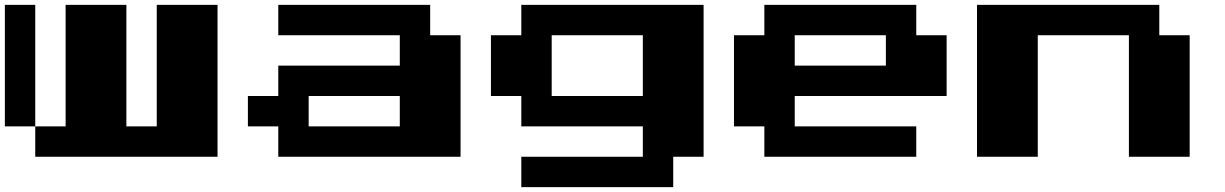

<svg xmlns="http://www.w3.org/2000/svg" viewBox="-20 -770 5040 790"><path d="M0 -500V-750H62.5H125V-500V-250H187.5H250V-500V-750H375H500V-500V-250H562.5H625V-500V-750H750H875V-437.5V-125H500H125V-187.5V-250H62.5H0Z M1125 -687.5V-750H1437.5H1750V-687.5V-625H1812.5H1875V-375V-125H1500H1125V-187.5V-250H1062.5H1000V-312.5V-375H1062.5H1125V-437.5V-500H1375H1625V-562.5V-625H1375H1125ZM1625 -312.5V-375H1437.5H1250V-312.5V-250H1437.5H1625Z M2125 -687.5V-750H2500H2875V-437.5V-125H2812.5H2750V-62.5V0H2437.5H2125V-62.5V-125H2375H2625V-187.5V-250H2375H2125V-312.5V-375H2062.5H2000V-500V-625H2062.5H2125ZM2625 -500V-625H2437.5H2250V-500V-375H2437.5H2625Z M3125 -687.5V-750H3437.5H3750V-687.5V-625H3812.5H3875V-500V-375H3562.5H3250V-312.5V-250H3500H3750V-187.5V-125H3437.5H3125V-187.5V-250H3062.5H3000V-437.5V-625H3062.5H3125ZM3625 -562.5V-625H3437.5H3250V-562.5V-500H3437.5H3625Z M4000 -437.5V-750H4375H4750V-687.5V-625H4812.5H4875V-375V-125H4750H4625V-375V-625H4437.5H4250V-375V-125H4125H4000Z"/></svg>

Font: Press Start 2P
Style: Regular
Weight: 500
Monospace: yes
Version: Version 2.14